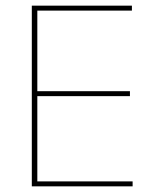

<svg xmlns="http://www.w3.org/2000/svg" viewBox="-20 -659 547 679"><path d="M112 0H92.5V-639H112ZM449 0H99V-17.5H449ZM439.5 -319H102.5V-336.5H439.5ZM446.5 -621.5H98V-639H446.5Z"/></svg>

Font: Anek Devanagari Thin
Style: Regular
Weight: 250
Designer: Kailash Malviya (Devanagari) & Yesha Goshar (Latin)
Foundry: Ek Type
Version: Version 1.003